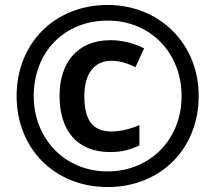

<svg xmlns="http://www.w3.org/2000/svg" viewBox="-20 -744 869 774"><path d="M414 10C627 10 781 -144 781 -357C781 -570 621 -724 414 -724C201 -724 47 -570 47 -357C47 -144 201 10 414 10ZM414 -53C240 -53 116 -186 116 -357C116 -535 240 -661 414 -661C589 -661 712 -528 712 -357C712 -179 582 -53 414 -53ZM424 -131C473 -131 507 -141 542 -158V-240C507 -224 464 -214 429 -214C352 -214 320 -262 320 -357C320 -447 360 -499 429 -499C461 -499 492 -490 526 -473L561 -549C519 -570 473 -582 425 -582C291 -582 220 -490 220 -358C220 -221 288 -131 424 -131Z"/></svg>

Font: Noto Sans Myanmar UI SemiBold
Style: Regular
Weight: 600
Designer: Monotype Design Team
Foundry: Monotype Imaging Inc.
Version: Version 2.103